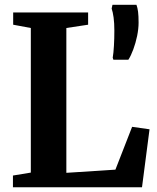

<svg xmlns="http://www.w3.org/2000/svg" viewBox="-20 -796 666 816"><path d="M35 0V-50L111 -62.5V-677L36 -691V-743H354.5V-691L262 -677V-61.5L470.5 -75L541.5 -257L615.5 -246.5L583.5 0ZM525.5 -542H462L459 -550.5Q462.5 -570.5 464.2 -601Q466 -631.5 466 -666Q466 -697.5 462.8 -721.5Q459.5 -745.5 454.5 -759.5L458 -775.5H560Q564.5 -763.5 566.8 -746Q569 -728.5 569 -700Q569 -673.5 562.8 -643.2Q556.5 -613 546.5 -586Q536.5 -559 525.5 -542Z"/></svg>

Font: Merriweather 48pt
Style: Bold
Weight: 700
Version: Version 2.100